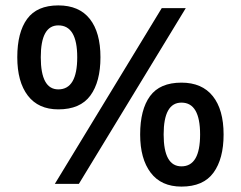

<svg xmlns="http://www.w3.org/2000/svg" viewBox="-20 -774 892 711"><path d="M196 -369Q122 -369 83 -420Q44 -471 44 -562Q44 -654 80.5 -704Q117 -754 196 -754Q273 -754 312.5 -704Q352 -654 352 -562Q352 -471 314.5 -420Q277 -369 196 -369ZM183 -93 579 -744H668L272 -93ZM196 -443Q266 -443 266 -562Q266 -680 196 -680Q131 -680 131 -562Q131 -443 196 -443ZM652 -83Q577 -83 538 -134.5Q499 -186 499 -276Q499 -368 535.5 -418Q572 -468 652 -468Q728 -468 768 -418Q808 -368 808 -276Q808 -186 770.5 -134.5Q733 -83 652 -83ZM652 -158Q721 -158 721 -276Q721 -394 652 -394Q586 -394 586 -276Q586 -158 652 -158Z"/></svg>

Font: Noto Sans Telugu UI Medium
Style: Regular
Weight: 500
Designer: Jelle Bosma - Monotype Design Team
Foundry: Monotype Imaging Inc.
Version: Version 2.005; ttfautohint (v1.8.4.7-5d5b)